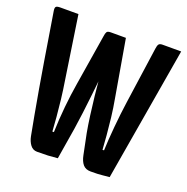

<svg xmlns="http://www.w3.org/2000/svg" viewBox="-126 -819 920 943"><g transform="rotate(20 334.0 -347.0)"><path d="M446 6Q420 6 406 -10.5Q392 -27 386 -57L364 -165Q357 -203 350.5 -251.5Q344 -300 338.5 -349.5Q333 -399 329.5 -441Q326 -483 324 -508.5Q322 -534 322 -534L287 -641Q284 -658 290.5 -664Q297 -670 312 -670H385L436 -374Q445 -325 450.5 -277.5Q456 -230 459.5 -188.5Q463 -147 465 -114H473Q475 -169 481.5 -240Q488 -311 497 -374L539 -670Q541 -686 546 -693Q551 -700 566 -700H663L544 0Q522 2 508 3.5Q494 5 481 5.5Q468 6 446 6ZM166 5Q144 5 130.5 -13Q117 -31 112 -57Q104 -98 93 -158.5Q82 -219 70 -288Q58 -357 47 -424.5Q36 -492 27 -548Q18 -604 12.5 -637.5Q7 -671 7 -671Q4 -688 8.5 -694Q13 -700 32 -700H126L175 -374Q183 -325 188.5 -277.5Q194 -230 197.5 -188.5Q201 -147 203 -114H211Q213 -182 219.5 -248Q226 -314 236 -374L279 -640Q281 -656 285.5 -663Q290 -670 306 -670H355Q376 -670 378.5 -662.5Q381 -655 379 -642L341 -532Q341 -532 339 -506.5Q337 -481 333 -439.5Q329 -398 323.5 -349Q318 -300 312 -251.5Q306 -203 300 -165L273 0Q244 3 223 4Q202 5 166 5Z"/></g></svg>

Font: Yanone Kaffeesatz
Style: Bold
Weight: 700
Designer: Yanone (Cyrillic: Daniel Pouzeot, Huerta Tipografica, and Cyreal)
Foundry: Yanone
Version: Version 2.003